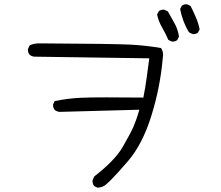

<svg xmlns="http://www.w3.org/2000/svg" viewBox="-20 -807 1040 903"><path d="M885.3 -647Q887.2 -646.5 891.1 -646.5Q895 -646.5 900.6 -648.2Q906.2 -649.9 911.1 -653.8L918.9 -668.9Q913.6 -696.3 902.3 -722.9Q891.1 -749.5 876.5 -778.8L860.8 -786.6Q858.9 -787.1 855 -787.1Q851.1 -787.1 845.5 -785.4Q839.8 -783.7 835 -779.8L827.1 -764.6Q839.4 -702.1 869.1 -654.8ZM787.6 -611.8Q789.6 -611.3 793.5 -611.3Q797.4 -611.3 803 -613Q808.6 -614.7 813.5 -618.7L821.8 -634.3Q817.4 -666.5 801.8 -695.8Q786.1 -725.1 769.5 -753.4L753.4 -761.2Q751.5 -761.7 750 -761.7Q736.3 -761.7 727.1 -754.4L718.8 -738.8Q725.6 -706.5 742.2 -678Q758.8 -649.4 772 -619.1ZM745.6 -535.2Q747.1 -543 747.1 -548.8Q747.1 -566.9 737.3 -581.1Q666.5 -593.3 591.6 -597.2Q516.6 -601.1 171.9 -603H171.4Q167.5 -603 164.1 -603Q139.2 -603 119.6 -593.8L111.8 -577.1Q111.3 -575.2 111.3 -573.2Q111.3 -559.1 119.1 -549.8Q128.4 -542 141.1 -540.5L682.1 -532.7L669.4 -438.5Q663.6 -396 654.3 -348.1Q559.1 -349.1 479.7 -349.1Q400.4 -349.1 360.8 -347.2Q296.9 -344.2 237.3 -331.5L230 -316.9Q229.5 -314.9 229.5 -313.5Q229.5 -299.3 237.3 -290Q246.6 -282.7 259.3 -280.8L635.3 -291Q627 -262.2 620.8 -244.9Q614.7 -227.5 607.4 -210.4Q592.3 -176.8 556.2 -114.3Q519.5 -51.8 423.3 22.9L415.5 39.6Q415 41.5 415 43Q415 57.1 422.4 67.9L438.5 75.7Q464.8 75.2 483.4 56.6Q494.6 46.4 501 40Q530.3 10.7 581.5 -48.8Q649.9 -127.9 691.9 -262.5Q733.9 -397 745.6 -535.2Z"/></svg>

Font: NaikaiFont
Style: Light
Weight: 300
Version: Version 1.89